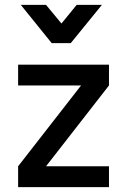

<svg xmlns="http://www.w3.org/2000/svg" viewBox="-20 -764 519 784"><path d="M54 -415H311L54 -85V0H425V-85H168L425 -415V-500H54ZM191 -588H269L396 -744H293L231 -668L168 -744H65Z"/></svg>

Font: TitilliumText22L
Style: 600 wt
Weight: 600
Designer: Campivisivi
Foundry: Campivisivi
Version: 1.000